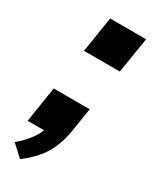

<svg xmlns="http://www.w3.org/2000/svg" viewBox="-172 -555 605 748"><g transform="rotate(30 130.0 -181.0)"><path d="M64 -346 89 -506H251L225 -346ZM59 144 8 97Q66 47 84 0H10L35 -160H197L179 -48Q170 8 143.5 54Q117 100 59 144Z"/></g></svg>

Font: Winston
Style: Bold Italic
Weight: 700
Italic angle: -9°
Designer: Original fonts by Vernon Adams / Changes by Cristiano Sobral
Foundry: Original fonts by Vernon Adams / Changes by Cristiano Sobral
Version: Version 2.503;July 17, 2020;FontCreator 13.0.0.2655 64-bit